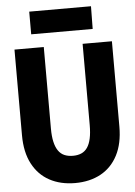

<svg xmlns="http://www.w3.org/2000/svg" viewBox="-61 -969 722 1025"><g transform="rotate(-5 300.0 -456.5)"><path d="M300 10Q222 10 163.2 -21.8Q104.5 -53.5 71.8 -115.8Q39 -178 39 -269V-728H196V-291.5Q196 -249.5 202.8 -220Q209.5 -190.5 222.5 -171.8Q235.5 -153 255.2 -144.5Q275 -136 301 -136Q326.5 -136 346 -144.5Q365.5 -153 378.2 -171.5Q391 -190 397.5 -219.8Q404 -249.5 404 -291.5V-727H561V-269Q561 -179.5 528.8 -117Q496.5 -54.5 437.8 -22.2Q379 10 300 10ZM135 -801.5V-923H466L464.5 -801.5Z"/></g></svg>

Font: Spline Sans Mono
Style: Bold
Weight: 700
Designer: Eben Sorkin, Mirko Velimirovic
Foundry: Sorkin Type
Version: Version 1.004